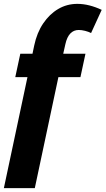

<svg xmlns="http://www.w3.org/2000/svg" viewBox="-44 -760 546 993"><path d="M98 -361H35L61 -482H124L133 -525Q147 -591 179.5 -639Q212 -687 257 -713.5Q302 -740 356 -740Q387 -740 418.5 -732Q450 -724 482 -709L427 -589Q414 -596 396 -600.5Q378 -605 363 -605Q337 -605 319.5 -586.5Q302 -568 294 -531L283 -482H398L372 -361H258L136 213H-24Z"/></svg>

Font: Raleway Thin ExtraBold
Style: Italic
Weight: 800
Italic angle: -12°
Version: Version 4.026